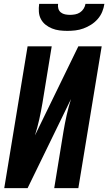

<svg xmlns="http://www.w3.org/2000/svg" viewBox="-20 -975 561 995"><path d="M2 0 123 -735H248L200 -441Q193 -399 183.5 -356.5Q174 -314 161 -273L386 -735H507L386 0H261L309 -294Q316 -336 325.5 -378.5Q335 -421 348 -462L123 0ZM329 -815Q308 -815 288 -817.5Q268 -820 249.5 -827.5Q231 -835 216 -847Q201 -859 192 -876Q183 -893 181.5 -913.5Q180 -934 183 -955H281Q279 -942 282.5 -930Q286 -918 295.5 -910.5Q305 -903 317.5 -900.5Q330 -898 343 -898Q356 -898 369.5 -900.5Q383 -903 394.5 -910.5Q406 -918 413.5 -930Q421 -942 423 -955H521Q518 -934 509.5 -913.5Q501 -893 486 -876Q471 -859 452 -847Q433 -835 412.5 -827.5Q392 -820 371 -817.5Q350 -815 329 -815Z"/></svg>

Font: Iosevka Extrabold Oblique
Style: Regular
Weight: 800
Italic angle: -9°
Monospace: yes
Designer: Belleve Invis
Foundry: Belleve Invis
Version: Version 32.5.0; ttfautohint (v1.8.4)